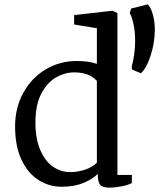

<svg xmlns="http://www.w3.org/2000/svg" viewBox="-20 -842 751 878"><path d="M49 0ZM517 -782V-42H583V-5Q567 4 536.5 10Q506 16 480 16Q449 16 438 3Q427 -10 427 -47Q407 -25 364 -6.5Q321 12 262 12Q205 12 156.5 -18.5Q108 -49 78.5 -111Q49 -173 49 -264Q49 -349 86.5 -417.5Q124 -486 188.5 -524.5Q253 -563 331 -563Q386 -563 423 -550V-713L319 -730V-773L495 -793ZM142 -282Q142 -208 164 -156.5Q186 -105 222 -80Q258 -55 300 -55Q335 -55 368.5 -66Q402 -77 423 -98V-472Q389 -511 319 -511Q277 -511 237 -488.5Q197 -466 169.5 -415Q142 -364 142 -282ZM582 -537Q598 -593 598 -657Q598 -698 590 -734Q582 -770 573 -782L580 -803L656 -822Q670 -808 679 -775.5Q688 -743 688 -707Q688 -648 669 -588.5Q650 -529 624 -507L584 -524Z"/></svg>

Font: Martel DemiBold
Style: Regular
Weight: 600
Designer: Dan Reynolds
Foundry: Dan Reynolds
Version: Version 1.001; ttfautohint (v1.1) -l 5 -r 5 -G 72 -x 0 -D la